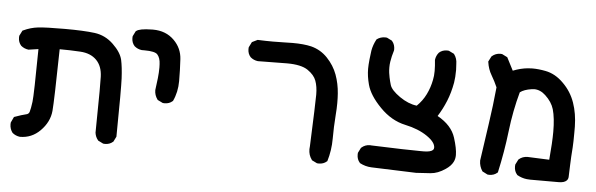

<svg xmlns="http://www.w3.org/2000/svg" viewBox="-42 -573 2584 833"><g transform="rotate(5 1250.0 -156.0)"><path d="M389.6 78.1Q391.6 -52.2 391.6 -100.8Q391.6 -149.4 391.1 -165.5Q389.6 -211.4 364 -237.3Q338.4 -263.2 293.5 -265.9Q248.5 -268.6 203.1 -268.6Q199.2 -43 195.3 0.5Q190.9 49.3 151.9 88.4Q115.2 125 64.5 125H64Q45.4 122.6 31.2 110.8Q19 94.7 19 74.2Q19 71.3 19.5 66.4L31.2 41.5Q66.4 28.8 82.5 25.4Q93.8 23.4 97.2 13.2Q101.6 -1 105.5 -31.2Q109.4 -61.5 111.3 -261.2L68.4 -254.9Q49.3 -257.3 35.6 -269Q22.9 -283.2 22.9 -303.7Q22.9 -306.6 23.4 -311.5L35.2 -335L37.6 -335.9Q68.4 -350.6 101.3 -354.5Q134.3 -358.4 217.3 -358.4Q300.3 -358.4 347.7 -352.3Q395 -346.2 430.2 -312Q465.3 -278.3 472.7 -246.1Q479.5 -214.8 481.9 -166Q482.9 -143.6 482.9 -84.2Q482.9 -24.9 481.4 87.9L470.2 110.4L468.8 111.3Q455.1 123.5 434.6 123.5Q431.6 123.5 426.8 123L404.3 111.8L403.3 110.4Q392.1 97.2 389.6 78.6Z M631.8 -127.9V-128.4Q635.7 -156.2 638.4 -180.7Q641.1 -205.1 641.1 -227.1Q641.1 -234.4 640.6 -241.7Q639.6 -269.5 626.5 -283.7Q621.1 -289.6 607.2 -292.7Q593.3 -295.9 570.3 -295.9Q564.9 -295.9 558.1 -295.9Q539.6 -298.3 525.9 -310.1Q513.2 -324.2 513.2 -344.7Q513.2 -347.7 513.7 -352.5L524.9 -375L526.4 -376Q533.2 -381.8 549.6 -385Q565.9 -388.2 596.2 -388.7Q597.7 -388.7 599.1 -388.7Q655.8 -388.7 691.9 -352.5Q725.6 -318.8 728.5 -271.5Q731.4 -224.1 731.4 -176Q731.4 -127.9 712.4 -87.9L710.9 -86.9Q697.3 -74.7 676.8 -74.7Q673.8 -74.7 668.9 -75.2L646 -86.4L645 -87.9Q631.8 -106 631.8 -127.9Z M1190.9 -293.5Q1149.9 -293.5 1064.5 -292H1064Q1045.4 -294.4 1031.7 -306.2Q1019 -320.3 1019 -340.8Q1019 -343.8 1019.5 -348.6L1031.2 -372.1L1055.2 -383.8Q1090.3 -382.3 1121.8 -382.3Q1153.3 -382.3 1174.3 -383.1Q1195.3 -383.8 1207.5 -383.8Q1255.9 -383.8 1289.1 -376Q1331.1 -365.2 1360.8 -333.7Q1390.6 -302.2 1404.8 -263.7Q1418.9 -225.1 1421.9 -182.1Q1423.3 -164.1 1423.3 -140.6Q1423.3 -117.2 1420.9 -87.4Q1417 -35.6 1417 14.9Q1417 65.4 1402.3 113.8L1400.4 115.2Q1386.7 127.4 1366.2 127.4Q1363.3 127.4 1358.4 127L1335.4 115.7L1334.5 113.8Q1320.3 94.7 1320.3 68.8Q1320.3 62.5 1321.3 56.2Q1329.1 -133.8 1329.1 -169.2Q1329.1 -204.6 1319.8 -229.5Q1311 -253.9 1282 -273.7Q1252.9 -293.5 1190.9 -293.5Z M1530.8 74.2Q1530.8 71.3 1531.2 66.4L1542.5 43.9L1543.5 43Q1559.6 28.8 1580.6 28.8Q1583.5 28.8 1586.4 29.3Q1744.1 35.2 1802.2 35.2Q1810.5 35.2 1816.9 35.2Q1845.7 34.7 1855 25.4Q1858.9 21.5 1858.9 15.1Q1858.9 -8.3 1821.8 -33.7Q1783.2 -60.1 1725.6 -72.3Q1664.1 -85.4 1614.7 -136.2Q1565.4 -186.5 1553.2 -232.4Q1543.5 -268.6 1543.5 -300.8Q1543.5 -316.9 1546.1 -342.3Q1548.8 -367.7 1550.8 -380.4Q1555.2 -405.8 1568.4 -430.2L1569.3 -431.2Q1585 -442.9 1605.5 -442.9Q1608.4 -442.9 1613.3 -442.4L1635.7 -431.2Q1643.6 -421.9 1646.2 -412.8Q1648.9 -403.8 1648.9 -395.5Q1648.9 -389.2 1647.9 -387.2Q1640.6 -364.3 1636.7 -339.8Q1634.8 -327.6 1634.8 -314.9Q1634.8 -302.2 1636.2 -291.3Q1637.7 -280.3 1639.6 -271.5Q1643.1 -254.4 1647.9 -238.8Q1654.8 -216.8 1692.6 -190.4Q1730.5 -164.1 1767.6 -159.7Q1792 -183.1 1806.9 -213.4Q1821.8 -243.7 1828.1 -276.9Q1832 -294.4 1832 -316.4Q1832 -338.4 1829.1 -364.3Q1831.5 -383.3 1843.3 -397Q1857.4 -409.7 1877.9 -409.7Q1880.9 -409.7 1885.7 -409.2L1908.7 -397.9L1909.7 -396.5Q1922.9 -378.9 1922.9 -355Q1924.3 -339.4 1924.3 -328.6Q1924.3 -296.9 1920.4 -273.4Q1912.6 -229.5 1897.5 -192.4Q1882.3 -155.3 1861.8 -123Q1924.3 -88.4 1940.9 -35.2Q1955.6 11.2 1955.6 39.1Q1955.6 56.2 1948.7 69.3Q1939.5 87.4 1917.5 102.1Q1884.3 125 1852.1 127L1790 130.9L1595.2 124Q1568.4 123 1543.9 109.9L1543 108.4Q1530.8 94.7 1530.8 74.2Z M2295.9 117.2Q2292 117.2 2286.1 117.2Q2280.3 117.2 2270.5 116.2Q2249 113.8 2228.5 102.1L2227.5 100.6Q2215.3 86.9 2215.3 65.9Q2215.3 62.5 2215.8 57.6L2227.1 35.2L2228 34.2Q2244.1 20 2266.6 20L2360.8 23.9Q2367.7 -52.2 2367.7 -98.6Q2367.7 -158.2 2356.9 -195.8Q2347.7 -227.1 2318.8 -253.9Q2295.9 -275.4 2269 -275.4Q2263.7 -275.4 2258.3 -274.4Q2225.1 -269.5 2208 -256.3Q2185.1 -173.8 2174.6 -83.7Q2164.1 6.3 2143.6 98.1L2141.6 99.6Q2127.9 111.8 2107.4 111.8Q2104.5 111.8 2099.6 111.3L2076.7 99.6Q2062.5 78.6 2062.5 53.7V53.2L2085.9 -108.4Q2097.7 -188.5 2105.5 -269Q2094.2 -294.9 2079.6 -319.6Q2064.9 -344.2 2060.5 -375L2060.1 -377.4L2071.8 -400.4L2072.8 -401.4Q2088.9 -415.5 2109.9 -415.5Q2112.8 -415.5 2117.2 -415L2140.6 -403.3L2169.4 -347.2Q2202.6 -360.4 2234.4 -363.3Q2243.7 -364.3 2253.9 -364.3Q2280.3 -364.3 2311 -358.4Q2354.5 -350.1 2390.1 -314Q2425.8 -278.8 2441.9 -231.9Q2458 -186 2459 -128.9Q2459 -115.2 2459 -102.1Q2459 -63 2457.5 -38.6Q2454.1 5.4 2453.1 37.6Q2452.1 69.8 2451.2 90.8Q2450.7 100.6 2444.3 106.9Q2434.1 117.2 2409.7 117.2Q2406.2 117.2 2403.3 117.2Z"/></g></svg>

Font: Bakudai
Style: Bold
Weight: 700
Version: Version 1.48